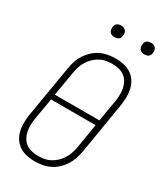

<svg xmlns="http://www.w3.org/2000/svg" viewBox="-227 -1014 954 1112"><g transform="rotate(30 250.0 -458.0)"><path d="M199 8Q171 8 144.5 2Q118 -4 96.5 -18Q75 -32 60.5 -54Q46 -76 40 -101.5Q34 -127 34.5 -155Q35 -183 39 -210L97 -555Q101 -580 109 -604.5Q117 -629 131.5 -651.5Q146 -674 166 -692.5Q186 -711 210 -722.5Q234 -734 260 -738.5Q286 -743 310 -743Q338 -743 364.5 -737Q391 -731 412.5 -717Q434 -703 448.5 -681Q463 -659 469 -633.5Q475 -608 474.5 -580Q474 -552 470 -525L413 -180Q408 -155 400 -130.5Q392 -106 377.5 -83.5Q363 -61 343 -42.5Q323 -24 299 -12.5Q275 -1 249 3.5Q223 8 199 8ZM108 -385H406L431 -531Q434 -552 434.5 -574Q435 -596 430.5 -616.5Q426 -637 416 -654.5Q406 -672 389.5 -684Q373 -696 352.5 -701Q332 -706 310 -706Q290 -706 268.5 -702.5Q247 -699 228 -689Q209 -679 192.5 -663.5Q176 -648 164.5 -629.5Q153 -611 146 -590.5Q139 -570 136 -549ZM200 -29Q220 -29 241 -32.5Q262 -36 281 -46Q300 -56 316.5 -71.5Q333 -87 344.5 -105.5Q356 -124 363 -144.5Q370 -165 374 -186L401 -350H103L78 -204Q75 -183 74.5 -161Q74 -139 78.5 -118.5Q83 -98 93 -80.5Q103 -63 119.5 -51Q136 -39 157 -34Q178 -29 200 -29ZM441 -846Q431 -846 422.5 -849Q414 -852 408.5 -859Q403 -866 402 -875.5Q401 -885 402 -895Q403 -901 406 -907Q409 -913 415 -917Q421 -921 427.5 -922.5Q434 -924 440 -924Q450 -924 458.5 -921Q467 -918 472.5 -911Q478 -904 479.5 -894.5Q481 -885 479 -875Q478 -869 475 -863Q472 -857 466.5 -853Q461 -849 454 -847.5Q447 -846 441 -846ZM241 -846Q231 -846 222.5 -849Q214 -852 208.5 -859Q203 -866 202 -875.5Q201 -885 202 -895Q203 -901 206 -907Q209 -913 215 -917Q221 -921 227.5 -922.5Q234 -924 240 -924Q250 -924 258.5 -921Q267 -918 272.5 -911Q278 -904 279.5 -894.5Q281 -885 279 -875Q278 -869 275 -863Q272 -857 266.5 -853Q261 -849 254 -847.5Q247 -846 241 -846Z"/></g></svg>

Font: Iosevka Term Curly XLt Obl
Style: Regular
Weight: 200
Italic angle: -9°
Designer: Belleve Invis
Foundry: Belleve Invis
Version: Version 32.3.0